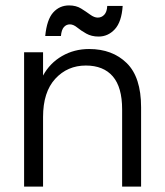

<svg xmlns="http://www.w3.org/2000/svg" viewBox="-20 -689 609 709"><path d="M69 0V-496H139V-410Q164 -456 209 -482Q254 -508 309 -508Q395 -508 448 -456Q501 -404 501 -293V0H431V-285Q431 -367 396.5 -407Q362 -447 297 -447Q229 -447 184 -398Q139 -349 139 -257V0ZM344 -554Q318 -554 298.5 -565Q279 -576 265 -587.5Q251 -599 238 -599Q225 -599 216 -589Q207 -579 205 -556H147Q153 -617 176.5 -643Q200 -669 235 -669Q261 -669 279.5 -657.5Q298 -646 313 -635Q328 -624 341 -624Q355 -624 365 -634.5Q375 -645 376 -667H433Q429 -608 404 -581Q379 -554 344 -554Z"/></svg>

Font: Host Grotesk Light
Style: Regular
Weight: 300
Designer: Doukan Karapınar
Foundry: Element Type
Version: Version 1.003